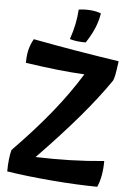

<svg xmlns="http://www.w3.org/2000/svg" viewBox="-62 -972 713 1053"><g transform="rotate(5 294.0 -446.0)"><path d="M540 -109Q540 -67 533.5 -30.5Q527 6 514 35Q399 34 261 22.5Q123 11 15 -6Q15 -42 18.5 -73Q22 -104 28 -125Q148 -248 235 -355.5Q322 -463 390 -573Q316 -577 239 -585.5Q162 -594 65 -608Q65 -649 72.5 -680Q80 -711 97 -741Q218 -718 337.5 -698Q457 -678 571 -661Q563 -601 559 -582.5Q555 -564 550 -553Q483 -455 388 -343.5Q293 -232 163 -98Q263 -95 354.5 -97.5Q446 -100 540 -109ZM451 -914Q445 -873 428 -832.5Q411 -792 382 -748Q356 -748 335 -750.5Q314 -753 294 -759Q309 -802 317.5 -843.5Q326 -885 328 -924Q358 -929 392 -926.5Q426 -924 451 -914Z"/></g></svg>

Font: Atma SemiBold
Style: Regular
Weight: 600
Designer: Gregori Vincens, Jeremie Hornus, Riccardo Olocco, Yoann Minet.
Foundry: black foundry
Version: Version 1.102;PS 1.100;hotconv 1.0.86;makeotf.lib2.5.63406